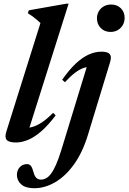

<svg xmlns="http://www.w3.org/2000/svg" viewBox="-20 -742 680 1016"><path d="M194 -620Q185 -629 175 -637.5Q165 -646 153.5 -654.5Q142 -663 127.5 -672L132.5 -687.5L331 -722.5H343L127.5 -40.5L106.5 -66Q126.5 -63.5 150 -69.8Q173.5 -76 201 -94Q228.5 -112 261 -145L274.5 -131.5Q235.5 -79.5 199 -47.8Q162.5 -16 128.8 -2Q95 12 64.5 12Q28 12 15.8 -1.2Q3.5 -14.5 13.5 -45.5ZM493 -645Q493 -665.5 502.8 -682.2Q512.5 -699 529.2 -708.5Q546 -718 568 -718Q600 -718 619.8 -698Q639.5 -678 639.5 -647.5Q639.5 -626.5 630 -609.8Q620.5 -593 603.8 -583Q587 -573 565 -573Q533 -573 513 -593.8Q493 -614.5 493 -645ZM446 -30.5Q417.5 64 371.8 127.5Q326 191 271.5 222.5Q217 254 162 254Q115.5 254 92.5 233.8Q69.5 213.5 69.5 183.5Q69.5 159.5 84.2 143Q99 126.5 123 126.5Q136 126.5 143.5 136Q151 145.5 157 168Q163 191 173 199.8Q183 208.5 196.5 208.5Q210.5 208.5 224 201.2Q237.5 194 250.5 176.5Q263.5 159 276.8 128.8Q290 98.5 304.5 52L446.5 -412L468 -388.5Q446 -390 423.8 -382.8Q401.5 -375.5 377 -357Q352.5 -338.5 323.5 -307L309 -320Q346 -373 380.8 -405.5Q415.5 -438 449.2 -453.2Q483 -468.5 515.5 -468.5Q539 -468.5 551 -462.8Q563 -457 565.8 -444.8Q568.5 -432.5 562.5 -413Z"/></svg>

Font: Newsreader 36pt SemiBold
Style: Italic
Weight: 600
Italic angle: -17°
Designer: Hugues Gentile
Foundry: Production Type
Version: Version 1.003